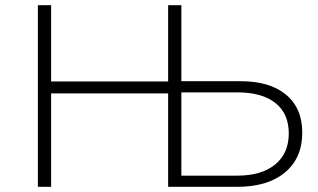

<svg xmlns="http://www.w3.org/2000/svg" viewBox="-20 -720 1227 740"><path d="M908 -407Q1020 -407 1082.5 -355Q1145 -303 1145 -209Q1145 -111 1078.5 -55.5Q1012 0 895 0H628V-360H177V0H126V-700H177V-406H628V-700H679V-407ZM894 -43Q988 -43 1040.5 -86Q1093 -129 1093 -206Q1093 -282 1041.5 -323Q990 -364 894 -364H679V-43Z"/></svg>

Font: Hilab Light
Style: Regular
Weight: 300
Designer: Cristianderson Lima
Foundry: Cristianderson
Version: Version 1.0